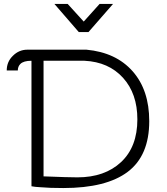

<svg xmlns="http://www.w3.org/2000/svg" viewBox="-20 -941 845 970"><path d="M427 -779H378L255 -921H322L403 -832L483 -921H551ZM118 -690H417Q566 -676 650 -581Q734 -486 734 -329Q734 -155 625.5 -73Q517 9 300 9Q230 9 186 5L159 3L139 0V-634Q99 -634 83 -618Q70 -605 70 -585H14Q14 -629 45 -659Q76 -690 118 -690ZM200 -634V-50Q325 -45 371 -45Q509 -45 591.5 -122Q674 -199 674 -338Q674 -468 601.5 -548Q529 -628 407 -634Z"/></svg>

Font: Bellota
Style: Regular
Weight: 400
Designer: Kemie Guaida
Foundry: Kemie Guaida
Version: Version 1.000;PS 002.000;hotconv 1.0.70;makeotf.lib2.5.58329